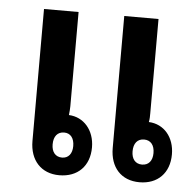

<svg xmlns="http://www.w3.org/2000/svg" viewBox="-43 -552 615 603"><g transform="rotate(5 264.5 -250.0)"><path d="M165 8C223 8 260 -29 260 -88C260 -142 226 -181 179 -183C180 -193 181 -202 181 -211V-508H72V-92C72 -31 108 8 165 8ZM418 8C475 8 512 -29 512 -88C512 -142 479 -181 431 -183C433 -193 433 -202 433 -211V-508H325V-92C325 -31 360 8 418 8ZM169 -48C148 -48 136 -63 136 -87C136 -112 148 -127 169 -127C189 -127 201 -112 201 -87C201 -63 189 -48 169 -48ZM421 -48C400 -48 388 -63 388 -87C388 -112 400 -127 421 -127C442 -127 454 -112 454 -87C454 -63 442 -48 421 -48Z"/></g></svg>

Font: Noto Sans Thai Looped UI Narrow Medium
Style: Regular
Weight: 500
Width: 4
Designer: Cadson Demak Team
Foundry: Cadson Demak Co., Ltd.
Version: Version 1.000